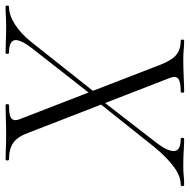

<svg xmlns="http://www.w3.org/2000/svg" viewBox="-28 -648 665 672"><g transform="rotate(90 304.0 -312.5)"><path d="M337 0Q333 0 333 -6Q333 -12 337 -12Q361 -12 373 -15.5Q385 -19 388 -28Q391 -37 385 -51L195 -542Q180 -581 161 -597Q142 -613 111 -613Q107 -613 107 -619Q107 -625 111 -625Q126 -625 142 -623.5Q158 -622 173 -622Q209 -622 238 -623.5Q267 -625 289 -625Q293 -625 293 -619Q293 -613 289 -613Q254 -613 243.5 -604Q233 -595 242 -573L432 -83Q446 -43 467.5 -27.5Q489 -12 526 -12Q530 -12 530 -6Q530 0 526 0Q509 0 488 -1Q467 -2 444 -2Q411 -2 384.5 -1Q358 0 337 0ZM-8 0Q-12 0 -12 -6Q-12 -12 -8 -12Q21 -12 53.5 -32.5Q86 -53 117 -92L289 -309L299 -299L137 -92Q117 -66 111 -48Q105 -30 115.5 -21Q126 -12 153 -12Q157 -12 157 -6Q157 0 153 0Q131 0 111 -1Q91 -2 58 -2Q37 -2 24.5 -1Q12 0 -8 0ZM320 -316 311 -325 465 -524Q488 -553 494.5 -573Q501 -593 491.5 -603Q482 -613 455 -613Q451 -613 451 -619Q451 -625 455 -625Q477 -625 496.5 -623.5Q516 -622 550 -622Q570 -622 583.5 -623.5Q597 -625 615 -625Q620 -625 620 -619Q620 -613 615 -613Q585 -613 552.5 -589Q520 -565 485 -523Z"/></g></svg>

Font: Cormorant Light
Style: Italic
Weight: 300
Italic angle: -10°
Designer: Christian Thalmann (Catharsis Fonts)
Foundry: Catharsis Fonts
Version: Version 4.000